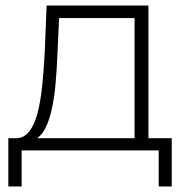

<svg xmlns="http://www.w3.org/2000/svg" viewBox="-20 -542 679 692"><path d="M10 130V-44H41Q67 -45 85 -68Q105 -93 116 -137Q127 -181 132.5 -236.5Q138 -292 141 -350L148 -522H515V-44H599V130H552V0H58V130ZM465 -44V-477H193L187 -347Q185 -292 180 -237.5Q175 -183 164 -137.5Q153 -92 134 -64Q125 -52 114 -44Z"/></svg>

Font: Montserrat Z Light
Style: Regular
Weight: 300
Designer: Julieta Ulanovsky
Foundry: Julieta Ulanovsky
Version: Version 8.000